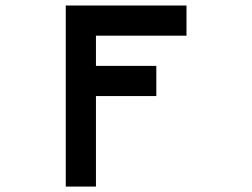

<svg xmlns="http://www.w3.org/2000/svg" viewBox="-20 -687 929 707"><path d="M555.6 -444.4H333.3V-555.6H666.7V-666.7H222.2V0H333.3V-333.3H555.6Z"/></svg>

Font: linjaSipiki
Style: Regular
Weight: 500
Foundry: Made with Bits'n'Picas by Kreative Software
Version: Version 1.3